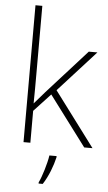

<svg xmlns="http://www.w3.org/2000/svg" viewBox="-64 -800 599 1062"><g transform="rotate(5 236.0 -269.5)"><path d="M127 -381V-760H89V0H127V-177L219 -276L426 0H472L246 -302L453 -530H405L185 -286C164 -262 147 -242 126 -218C127 -274 127 -325 127 -381ZM278 68V61H238C232 104 208 183 192 214V221H215C245 175 267 116 278 68Z"/></g></svg>

Font: Noto Sans Arabic ExtLt
Style: Regular
Weight: 200
Designer: Monotype Design Team, Nadine Chahine, Nizar Qandah and Khaled Hosny
Foundry: Monotype Imaging Inc.
Version: Version 2.012